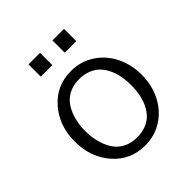

<svg xmlns="http://www.w3.org/2000/svg" viewBox="-185 -784 919 919"><g transform="rotate(-45 274.5 -325.0)"><path d="M152.8 -577.1V-660.2H231V-577.1ZM314.9 -577.1V-660.2H393.1V-577.1ZM273.9 9.8Q174.8 9.8 111.3 -63Q47.9 -135.7 47.9 -242.2Q47.9 -348.1 111.3 -421.1Q174.8 -494.1 273.9 -494.1Q338.9 -494.1 391.4 -460.2Q443.8 -426.3 472.4 -368.7Q501 -311 501 -242.2Q501 -172.9 472.4 -115.5Q443.8 -58.1 391.6 -24.2Q339.4 9.8 273.9 9.8ZM273.9 -44.9Q307.1 -44.9 334 -55.7Q360.8 -66.4 378.4 -84.7Q396 -103 408 -128.7Q419.9 -154.3 425 -182.4Q430.2 -210.4 430.2 -242.2Q430.2 -273.9 425 -302Q419.9 -330.1 408 -355.5Q396 -380.9 378.4 -399.2Q360.8 -417.5 334 -428.2Q307.1 -439 273.9 -439Q233.4 -439 202.9 -422.9Q172.4 -406.7 154.5 -378.7Q136.7 -350.6 127.9 -316.2Q119.1 -281.7 119.1 -242.2Q119.1 -202.6 127.9 -168.2Q136.7 -133.8 154.5 -105.5Q172.4 -77.1 202.9 -61Q233.4 -44.9 273.9 -44.9Z"/></g></svg>

Font: HK Grotesk Light
Style: Regular
Weight: 300
Designer: Alfredo Marco Pradil and Stefan Peev
Foundry: Hanken Design Co.
Version: Version 1.045;PS 001.045;hotconv 1.0.88;makeotf.lib2.5.64775